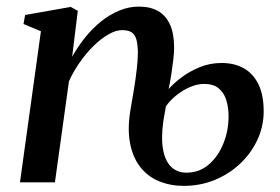

<svg xmlns="http://www.w3.org/2000/svg" viewBox="-20 -566 870 596"><path d="M204 -390Q221.5 -421 244 -449.2Q266.5 -477.5 293.2 -499Q320 -520.5 349.8 -533Q379.5 -545.5 411.5 -545.5Q446 -545.5 470.2 -532Q494.5 -518.5 507.5 -490.2Q520.5 -462 520.5 -418Q520.5 -403.5 518 -381.5Q515.5 -359.5 511.8 -335.2Q508 -311 503.5 -289.5Q517 -305.5 541.8 -324.5Q566.5 -343.5 598.8 -357Q631 -370.5 667.5 -370.5Q708.5 -370.5 737.8 -353.5Q767 -336.5 782.8 -303.2Q798.5 -270 798.5 -220.5Q798.5 -174.5 779.5 -133Q760.5 -91.5 726.5 -59Q692.5 -26.5 647.5 -7.8Q602.5 11 550.5 11Q508.5 11 473.5 -3.5Q438.5 -18 415.2 -47.8Q392 -77.5 383.5 -122.5Q375 -167.5 385.5 -228Q390.5 -257 395.8 -288.8Q401 -320.5 404.5 -350.8Q408 -381 408 -404Q407.5 -429.5 403 -444.5Q398.5 -459.5 388 -466Q377.5 -472.5 359 -472.5Q339.5 -472.5 316.5 -459.2Q293.5 -446 270.8 -423.8Q248 -401.5 228 -373Q208 -344.5 194 -313.5L150.5 0H42L107 -469L53 -491.5L58 -519.5L199.5 -544.5L221.5 -532.5ZM487 -190Q479.5 -135.5 486.5 -100Q493.5 -64.5 512.2 -47.2Q531 -30 558.5 -30Q598.5 -30 627.8 -55Q657 -80 673.2 -120Q689.5 -160 689.5 -205Q689.5 -233.5 682.2 -256Q675 -278.5 658.5 -292Q642 -305.5 613.5 -305.5Q592.5 -305.5 569.8 -295.8Q547 -286 527.5 -270.2Q508 -254.5 495 -236Z"/></svg>

Font: Merriweather 72pt Medium
Style: Italic
Weight: 500
Italic angle: -7.8°
Version: Version 2.101